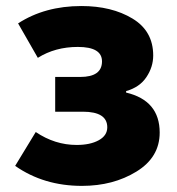

<svg xmlns="http://www.w3.org/2000/svg" viewBox="-20 -603 588 637"><path d="M252 13.7Q125 13.7 30.3 -52.7L98.6 -165Q162.1 -122.1 234.4 -122.1Q279.3 -122.1 307.6 -137.7Q335.9 -153.3 335.9 -180.7Q335.9 -232.4 254.9 -232.4H163.1V-347.7H246.1Q318.4 -347.7 318.4 -399.4Q318.4 -447.3 238.3 -447.3Q163.1 -447.3 105.5 -411.1L40 -525.4Q128.9 -583 250 -583Q350.6 -583 419.4 -541.5Q488.3 -500 488.3 -418.9Q488.3 -380.9 465.8 -347.2Q443.4 -313.5 398.4 -300.8V-295.9Q509.8 -269.5 509.8 -163.1Q509.8 -81.1 432.6 -33.7Q355.5 13.7 252 13.7Z"/></svg>

Font: Gen Shin Gothic Heavy
Style: Bold
Weight: 900
Designer: [Source Han Sans]
Ryoko NISHIZUKA  (kana & ideographs); Paul D. Hunt (Latin, Greek & Cyrillic); Wenlong ZHANG  (bopomofo
Version: Version 1.002.20150607